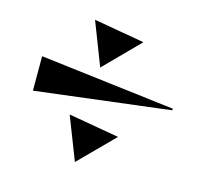

<svg xmlns="http://www.w3.org/2000/svg" viewBox="-90 -680 859 797"><g transform="rotate(15 340.0 -282.0)"><path d="M51 -375 631 -305V-298L51 -227ZM442 -133 296 14 224 -171ZM442 -540 296 -392 224 -578Z"/></g></svg>

Font: Tiejili SC
Style: Regular
Weight: 400
Designer: Buernia
Foundry: Ershou Xiaoxi Press
Version: Version 1.100